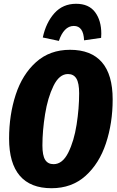

<svg xmlns="http://www.w3.org/2000/svg" viewBox="-20 -976 620 1014"><path d="M575 -451Q575 -326 539.5 -219Q504 -112 431.5 -47Q359 18 252 18Q141 18 84.5 -48Q28 -114 28 -244Q28 -369 63 -476Q98 -583 170.5 -648Q243 -713 350 -713Q461 -713 518 -647.5Q575 -582 575 -451ZM204 -208Q204 -155 218.5 -132Q233 -109 263 -109Q310 -109 340.5 -170Q371 -231 384.5 -317.5Q398 -404 398 -483Q398 -537 383.5 -561Q369 -585 339 -585Q293 -585 262.5 -522.5Q232 -460 218 -372.5Q204 -285 204 -208ZM206 -778Q223 -857 267.5 -906.5Q312 -956 382 -956Q449 -956 482 -912Q515 -868 515 -798Q515 -784 514 -776L424 -763Q421 -839 370 -839Q343 -839 323 -818Q303 -797 291 -760Z"/></svg>

Font: Fira Sans Extra Condensed ExtraBold
Style: Italic
Weight: 800
Width: 3
Italic angle: -8°
Designer: Carrois Corporate & Edenspiekermann AG
Foundry: Carrois Corporate GbR & Edenspiekermann AG
Version: Version 4.203